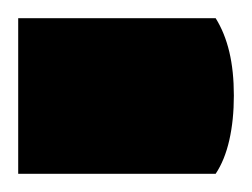

<svg xmlns="http://www.w3.org/2000/svg" viewBox="-28 -191 277 211"><path d="M-8 -171H209V0H-8ZM209 0V-171Q219 -155 224 -134Q229 -113 229 -86Q229 -59 224 -37Q219 -15 209 0Z"/></svg>

Font: Baloo Bhaijaan 2 ExtraBold
Style: Regular
Weight: 800
Designer: Sanskriti Dholi, Noopur Datye and Ek Type
Foundry: Ek Type
Version: Version 1.701